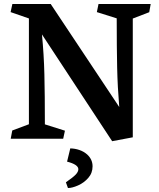

<svg xmlns="http://www.w3.org/2000/svg" viewBox="-20 -696 799 963"><path d="M125 -72.8V-603.5L33.2 -635.3L42 -675.8H234.4L578.1 -159.2Q569.8 -258.3 567.6 -356.9Q565.4 -455.6 565.4 -604L465.8 -635.3L474.1 -675.8H735.8L728.5 -634.8L646 -603V-7.3L542.5 12.2L190.4 -523.4Q200.2 -423.3 202.6 -323Q205.1 -222.7 205.1 -72.3L305.7 -40.5L296.9 0H33.7L41.5 -41.5ZM417 78.6Q444.3 103.5 444.3 138.2Q444.3 171.9 422.6 196.5Q400.9 221.2 371.3 234.1Q341.8 247.1 320.8 247.1L310.5 218.3Q346.7 193.4 359.9 179.4Q373 165.5 373 152.3Q372.1 128.9 316.4 114.7L332.5 48.3Q356.4 48.8 378.4 56.4Q400.4 64 417 78.6Z"/></svg>

Font: Vesper Libre Medium
Style: Regular
Weight: 500
Designer: Robert Keller & Kimya Gandhi
Foundry: Mota Italic
Version: Version 1.058